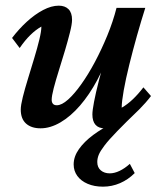

<svg xmlns="http://www.w3.org/2000/svg" viewBox="-20 -454 578 691"><path d="M350.6 217.8Q319.3 217.8 295.4 207.5Q271.5 197.3 258.3 179.2Q245.1 161.1 245.1 137.7Q245.1 109.4 264.2 82.5Q283.2 55.7 315.4 31.7Q347.7 7.8 384.8 -9.8L408.2 -5.9Q398.4 -1 384.8 3.4Q371.1 7.8 356.4 7.8Q335 7.8 323.7 -4.9Q312.5 -17.6 312.5 -42Q312.5 -56.6 318.4 -87.4Q324.2 -118.2 336.4 -166Q348.6 -213.9 369.1 -281.2H377.9Q358.4 -218.8 330.1 -166Q301.8 -113.3 268.1 -74.2Q234.4 -35.2 197.8 -13.7Q161.1 7.8 126 7.8Q92.8 7.8 73.7 -9.3Q54.7 -26.4 54.7 -59.6Q54.7 -75.2 62 -104.5Q69.3 -133.8 80.6 -170.4Q91.8 -207 103 -244.1Q114.3 -281.2 121.6 -311.5Q128.9 -341.8 128.9 -358.4Q108.4 -346.7 89.4 -328.1Q70.3 -309.6 50.8 -281.2L23.4 -317.4Q47.9 -349.6 76.7 -376Q105.5 -402.3 135.3 -418Q165 -433.6 191.4 -433.6Q213.9 -433.6 226.6 -420.9Q239.3 -408.2 239.3 -382.8Q239.3 -367.2 231.9 -337.9Q224.6 -308.6 213.9 -272.5Q203.1 -236.3 191.9 -200.7Q180.7 -165 173.3 -136.7Q166 -108.4 166 -94.7Q166 -85.9 170.4 -80.6Q174.8 -75.2 184.6 -75.2Q202.1 -75.2 225.1 -95.7Q248 -116.2 272.9 -151.4Q297.9 -186.5 321.8 -231.4Q345.7 -276.4 366.2 -326.2Q386.7 -376 399.4 -425.8H502.9Q488.3 -379.9 473.1 -326.2Q458 -272.5 445.3 -221.2Q432.6 -169.9 425.3 -128.9Q418 -87.9 418 -66.4Q438.5 -78.1 458 -96.7Q477.5 -115.2 496.1 -139.6L523.4 -108.4Q514.6 -96.7 503.4 -84Q492.2 -71.3 481.4 -60.5Q431.6 -12.7 401.4 18.6Q371.1 49.8 356 69.8Q340.8 89.8 335.4 103Q330.1 116.2 330.1 128.9Q330.1 148.4 342.8 159.2Q355.5 169.9 375 169.9Q391.6 169.9 410.2 161.1Q428.7 152.3 447.3 135.7L464.8 168.9Q441.4 192.4 412.1 205.1Q382.8 217.8 350.6 217.8Z"/></svg>

Font: Crimson Pro SemiBold
Style: Italic
Weight: 600
Italic angle: -12°
Designer: Jacques Le Bailly
Foundry: Baron von Fonthausen
Version: Version 1.003